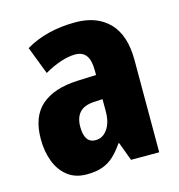

<svg xmlns="http://www.w3.org/2000/svg" viewBox="-90 -640 682 730"><g transform="rotate(-15 251.5 -275.0)"><path d="M271 -560Q355 -560 403 -510.5Q451 -461 451 -363V0H340L313 -73H310Q291 -45 271 -26.5Q251 -8 225.5 1Q200 10 164 10Q119 10 89 -13.5Q59 -37 44 -76.5Q29 -116 29 -165Q29 -253 78.5 -296Q128 -339 221 -343L295 -346V-364Q295 -404 281 -423Q267 -442 238 -442Q213 -442 182 -432Q151 -422 116 -402L74 -511Q114 -535 163.5 -547.5Q213 -560 271 -560ZM261 -249Q222 -247 204 -227Q186 -207 186 -171Q186 -139 197 -123Q208 -107 230 -107Q258 -107 276.5 -133Q295 -159 295 -203V-251Z"/></g></svg>

Font: Noto Sans Display Condensed ExtraBold
Style: Regular
Weight: 800
Width: 3
Designer: Monotype Design Team
Foundry: Monotype Imaging Inc.
Version: Version 2.003